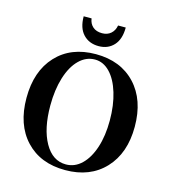

<svg xmlns="http://www.w3.org/2000/svg" viewBox="-96 -689 687 776"><g transform="rotate(15 247.0 -301.0)"><path d="M21 -233Q21 -345 82 -410.5Q143 -476 247 -476Q351 -476 412.5 -410.5Q474 -345 474 -233Q474 -122 412.5 -56.5Q351 9 247 9Q143 9 82 -56Q21 -121 21 -233ZM370 -231Q370 -295 354.5 -346Q339 -397 311.5 -425.5Q284 -454 249 -454Q212 -454 183 -425.5Q154 -397 138 -345.5Q122 -294 122 -228Q122 -131 155 -72.5Q188 -14 244 -14Q281 -14 309.5 -41.5Q338 -69 354 -118Q370 -167 370 -231ZM159 -611H192Q195 -589 209.5 -576.5Q224 -564 248 -564Q270 -564 284.5 -576.5Q299 -589 303 -611H335Q335 -562 311 -536Q287 -510 248 -510Q208 -510 183.5 -536Q159 -562 159 -611Z"/></g></svg>

Font: Katibeh
Style: Regular
Weight: 400
Designer: Arabic design by Kourosh Beigpour, Latin design by Eduardo Tunni, engineering by Lasse Fister
Version: Version 1.0010g